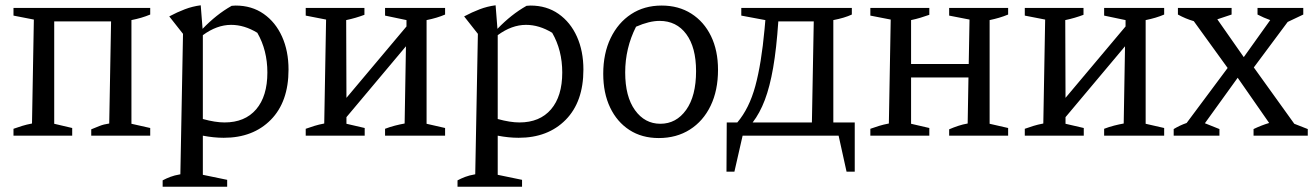

<svg xmlns="http://www.w3.org/2000/svg" viewBox="-20 -513 4968 726"><path d="M31 0V-26Q48 -32 64 -37Q80 -42 101 -46L108 -439L31 -454V-483H548V-458Q531 -451 514 -446Q497 -441 477 -437V-45L548 -29V0H325V-24Q340 -30 356 -36.5Q372 -43 393 -46L400 -432H185V-45L253 -29V0Z M595 193V169Q608 162 623.5 156Q639 150 662 146L672 -385L620 -451Q650 -467 679 -478Q708 -489 739 -493L746 -404Q772 -431 799 -452.5Q826 -474 856 -491Q863 -492 871 -492Q932 -492 977 -460.5Q1022 -429 1046.5 -374.5Q1071 -320 1071 -250Q1071 -128 1004 -60Q937 8 826 8Q788 8 747 0V148L839 167V193ZM854 -419Q800 -419 747 -380V-63Q794 -50 829 -50Q906 -50 948.5 -99.5Q991 -149 991 -239Q991 -323 953 -389Q904 -419 854 -419Z M1136 0V-26Q1153 -32 1169 -37Q1185 -42 1206 -46L1213 -439L1136 -454V-483H1358V-457Q1342 -451 1325 -446Q1308 -441 1289 -437L1290 -143L1517 -413V-437L1436 -454V-483H1663V-458Q1633 -445 1593 -437V-45L1663 -29V0H1436V-26Q1454 -33 1473.5 -38Q1493 -43 1510 -46L1515 -338L1290 -70V-45L1359 -29V0Z M1710 193V169Q1723 162 1738.5 156Q1754 150 1777 146L1787 -385L1735 -451Q1765 -467 1794 -478Q1823 -489 1854 -493L1861 -404Q1887 -431 1914 -452.5Q1941 -474 1971 -491Q1978 -492 1986 -492Q2047 -492 2092 -460.5Q2137 -429 2161.5 -374.5Q2186 -320 2186 -250Q2186 -128 2119 -60Q2052 8 1941 8Q1903 8 1862 0V148L1954 167V193ZM1969 -419Q1915 -419 1862 -380V-63Q1909 -50 1944 -50Q2021 -50 2063.5 -99.5Q2106 -149 2106 -239Q2106 -323 2068 -389Q2019 -419 1969 -419Z M2471 9Q2407 9 2360 -21.5Q2313 -52 2287 -106.5Q2261 -161 2261 -234Q2261 -311 2289 -369Q2317 -427 2366.5 -459.5Q2416 -492 2482 -492Q2546 -492 2594 -461.5Q2642 -431 2668.5 -376.5Q2695 -322 2695 -249Q2695 -171 2667 -113Q2639 -55 2588.5 -23Q2538 9 2471 9ZM2477 -45Q2537 -45 2574.5 -97.5Q2612 -150 2612 -244Q2612 -334 2575 -384Q2538 -434 2474 -434Q2435 -434 2385 -412Q2344 -331 2344 -239Q2344 -148 2381 -96.5Q2418 -45 2477 -45Z M2727 136 2728 -50H2768Q2813 -103 2836 -187.5Q2859 -272 2871 -403L2874 -437L2783 -454V-483H3201V-458Q3173 -445 3131 -437V-50H3212V136H3181L3151 0H2788L2757 136ZM2923 -432Q2916 -329 2903.5 -257Q2891 -185 2872 -135Q2853 -85 2826 -50H3050L3057 -432Z M3271 0V-26Q3288 -32 3304 -37Q3320 -42 3341 -46L3348 -439L3271 -454V-483H3494V-457Q3477 -451 3460.5 -446Q3444 -441 3425 -437V-271H3643L3646 -439L3569 -454V-483H3792V-458Q3775 -451 3758 -446Q3741 -441 3722 -437V-45L3792 -29V0H3569V-24Q3585 -31 3603 -37Q3621 -43 3639 -46L3642 -220H3425V-45L3494 -29V0Z M3855 0V-26Q3872 -32 3888 -37Q3904 -42 3925 -46L3932 -439L3855 -454V-483H4077V-457Q4061 -451 4044 -446Q4027 -441 4008 -437L4009 -143L4236 -413V-437L4155 -454V-483H4382V-458Q4352 -445 4312 -437V-45L4382 -29V0H4155V-26Q4173 -33 4192.5 -38Q4212 -43 4229 -46L4234 -338L4009 -70V-45L4078 -29V0Z M4418 0V-25Q4441 -39 4467 -48L4622 -256L4494 -433Q4463 -442 4434 -458V-483H4637V-458L4583 -440L4683 -297L4783 -437Q4758 -446 4735 -458V-483H4908V-458L4849 -430L4721 -258L4874 -45L4925 -25V0H4720V-25Q4749 -39 4779 -48L4660 -219L4536 -47L4591 -25V0Z"/></svg>

Font: Piazzolla
Style: Regular
Weight: 400
Designer: Juan Pablo del Peral
Foundry: Huerta Tipografica
Version: Version 1.330